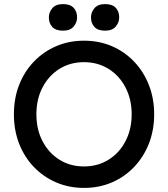

<svg xmlns="http://www.w3.org/2000/svg" viewBox="-20 -909 822 939"><path d="M391 10Q317 10 254.5 -17Q192 -44 145.5 -92.5Q99 -141 73.5 -206.5Q48 -272 48 -350Q48 -428 73.5 -493.5Q99 -559 145.5 -607.5Q192 -656 254.5 -683Q317 -710 391 -710Q465 -710 527.5 -683Q590 -656 636.5 -607Q683 -558 708.5 -492.5Q734 -427 734 -350Q734 -273 708.5 -207.5Q683 -142 636.5 -93Q590 -44 527.5 -17Q465 10 391 10ZM391 -95Q458 -95 511 -128Q564 -161 594 -219Q624 -277 624 -350Q624 -423 594 -481Q564 -539 511 -572Q458 -605 391 -605Q323 -605 270.5 -572Q218 -539 188 -481.5Q158 -424 158 -350Q158 -276 188 -218.5Q218 -161 270.5 -128Q323 -95 391 -95ZM494 -759Q459 -759 442 -777Q425 -795 425 -824Q425 -849 442 -869Q459 -889 494 -889Q529 -889 546 -871Q563 -853 563 -824Q563 -799 546 -779Q529 -759 494 -759ZM288 -759Q253 -759 236 -777Q219 -795 219 -824Q219 -849 236 -869Q253 -889 288 -889Q323 -889 340 -871Q357 -853 357 -824Q357 -799 340 -779Q323 -759 288 -759Z"/></svg>

Font: Lexend
Style: Regular
Weight: 400
Designer: Bonnie Shaver-Troup, Thomas Jockin
Foundry: Lexend
Version: Version 1.007; ttfautohint (v1.8.3)